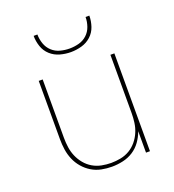

<svg xmlns="http://www.w3.org/2000/svg" viewBox="-135 -846 871 959"><g transform="rotate(-20 300.0 -366.0)"><path d="M297 8Q269 8 241.5 2.5Q214 -3 190 -17.5Q166 -32 147.5 -53.5Q129 -75 118 -101Q107 -127 103 -154.5Q99 -182 99 -210V-520H120V-210Q120 -185 123.5 -159.5Q127 -134 137 -110.5Q147 -87 163.5 -67Q180 -47 202 -34Q224 -21 249.5 -16Q275 -11 300 -11Q325 -11 350.5 -16Q376 -21 398 -34Q420 -47 436.5 -67Q453 -87 463 -110.5Q473 -134 476.5 -159.5Q480 -185 480 -210V-520H501V0H480V-114Q470 -86 452.5 -61.5Q435 -37 410 -21Q385 -5 355.5 1.5Q326 8 297 8ZM300 -600Q271 -600 242.5 -608Q214 -616 192.5 -635.5Q171 -655 161.5 -683Q152 -711 152 -740H172Q172 -715 180.5 -690.5Q189 -666 207.5 -649Q226 -632 250.5 -625.5Q275 -619 300 -619Q325 -619 349.5 -625.5Q374 -632 392.5 -649Q411 -666 419.5 -690.5Q428 -715 428 -740H448Q448 -711 438.5 -683Q429 -655 407.5 -635.5Q386 -616 357.5 -608Q329 -600 300 -600Z"/></g></svg>

Font: Iosevka Thin Extended
Style: Regular
Weight: 100
Width: 7
Monospace: yes
Designer: Belleve Invis
Foundry: Belleve Invis
Version: Version 32.5.0; ttfautohint (v1.8.4)